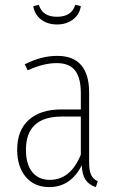

<svg xmlns="http://www.w3.org/2000/svg" viewBox="-20 -761 478 791"><path d="M117.2 -735.8 140.1 -741.2Q154.8 -691.9 214.8 -691.9Q275.4 -691.9 290 -741.2L313 -735.8Q308.1 -701.7 281 -680.9Q253.9 -660.2 214.8 -660.2Q175.8 -660.2 148.9 -680.9Q122.1 -701.7 117.2 -735.8ZM347.2 -91.8Q347.2 -57.6 355.5 -40.3Q363.8 -22.9 382.8 -14.2L375 9.8Q346.2 0.5 332.3 -20.5Q318.4 -41.5 316.9 -80.1Q271 9.8 183.1 9.8Q121.6 9.8 86.2 -32.2Q50.8 -74.2 50.8 -144Q50.8 -224.1 98.6 -267.1Q146.5 -310.1 231.9 -310.1H313V-377.9Q313 -439.5 289.6 -470.2Q266.1 -501 213.9 -501Q158.2 -501 94.2 -471.2L82 -496.1Q149.9 -530.8 215.8 -530.8Q282.2 -530.8 314.7 -492.2Q347.2 -453.6 347.2 -380.9ZM185.1 -20Q271 -20 313 -124V-280.8H234.9Q86.9 -280.8 86.9 -144Q86.9 -84 113 -52Q139.2 -20 185.1 -20Z"/></svg>

Font: Fira Sans Compressed UltraLight
Style: Regular
Weight: 200
Width: 1
Designer: Carrois Corporate & Edenspiekermann AG
Foundry: Carrois Corporate GbR & Edenspiekermann AG
Version: Version 4.203;PS 004.203;hotconv 1.0.88;makeotf.lib2.5.64775